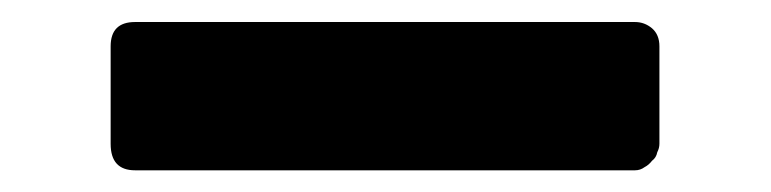

<svg xmlns="http://www.w3.org/2000/svg" viewBox="-20 -157 711 177"><path d="M82 -114.3Q82 -136.7 104.5 -136.7Q257.8 -136.7 565.4 -136.7Q574.2 -136.7 581.1 -130.9Q587.9 -125 587.9 -114.3Q587.9 -84 587.9 -24.4Q587.9 -20.5 585.9 -16.6Q585 -11.7 581.1 -8.8Q578.1 -4.9 574.2 -2.9Q570.3 0 565.4 0Q412.1 0 104.5 0Q82 0 82 -24.4Q82 -53.7 82 -114.3Z"/></svg>

Font: Cocogoose
Style: Regular
Weight: 400
Designer: Cosimo Lorenzo Pancini
Version: Version 1.000